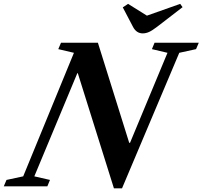

<svg xmlns="http://www.w3.org/2000/svg" viewBox="-81 -988 1074 1018"><path d="M523 10.5 331.5 -600H329L101 -53L184 -34L170 0H-61L-46.5 -34L42 -53L311 -708L228 -727.5L242.5 -761.5H438L604 -231H608.5L807 -708L724.5 -727.5L738.5 -761.5H973L958.5 -727.5L869.5 -708L566 10.5ZM676 -811Q642 -811 624 -846L570 -949L598 -967.5L698 -905L874.5 -967.5L887 -950L752 -846Q726 -826 709.2 -818.5Q692.5 -811 676 -811Z"/></svg>

Font: Libre Caslon Text Bold
Style: Italic
Weight: 700
Italic angle: -22.583°
Designer: Pablo Impallari, Rodrigo Fuenzalida, Katja Schimmel
Foundry: Pablo Impallari, Rodrigo Fuenzalida
Version: Version 2.000